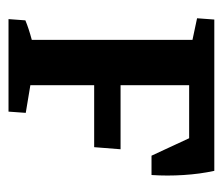

<svg xmlns="http://www.w3.org/2000/svg" viewBox="-56 -467 523 451"><g transform="rotate(90 205.5 -241.5)"><path d="M24.9 0 27.8 -39.6Q46.4 -47.4 73.7 -54.7V-432.1L22.9 -442.9L25.9 -483.4H381.3Q388.7 -449.7 391.1 -411.4Q393.6 -373 391.1 -335.9H345.7L304.7 -424.3H180.2V-263.2H330.6L325.7 -201.2H180.2V-51.3L245.1 -40.5L242.2 0Z"/></g></svg>

Font: Markazi Text SemiBold
Style: Regular
Weight: 600
Designer: Borna Izadpanah (Arabic designer), Fiona Ross (Arabic design director) and Florian Runge (Latin designer)
Foundry: Borna Izadpanah and Florian Runge
Version: Version 1.001; ttfautohint (v1.8.3)